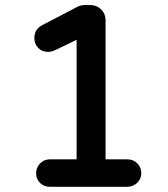

<svg xmlns="http://www.w3.org/2000/svg" viewBox="-20 -713 653 745"><path d="M135.7 -79.1Q151.4 -94.7 172.9 -94.7H277.3V-558.6L194.3 -518.6Q178.7 -511.7 167 -511.7Q143.6 -511.7 128.4 -526.9Q113.3 -542 113.3 -565.4Q113.3 -600.6 145.5 -616.2L278.3 -685.5Q291 -693.4 310.5 -693.4H331.1Q355.5 -693.4 372.6 -676.3Q389.6 -659.2 389.6 -634.8V-94.7H474.6Q497.1 -94.7 512.7 -79.1Q528.3 -63.5 528.3 -41Q528.3 -19.5 512.7 -3.9Q496.1 11.7 474.6 11.7H172.9Q150.4 11.7 135.3 -3.4Q120.1 -18.6 120.1 -40.5Q120.1 -62.5 135.7 -79.1Z"/></svg>

Font: FakePearl
Style: SemiBold
Weight: 400
Version: Version 1.2